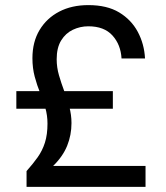

<svg xmlns="http://www.w3.org/2000/svg" viewBox="-20 -732 649 752"><path d="M84 0V-62Q109 -90 127.5 -116Q146 -142 156 -173.5Q166 -205 166 -248Q166 -280 157.5 -309.5Q149 -339 137 -368.5Q125 -398 116 -431.5Q107 -465 107 -504Q107 -568 135 -614.5Q163 -661 212 -686.5Q261 -712 326 -712Q399 -712 446.5 -683.5Q494 -655 519.5 -607.5Q545 -560 548 -503H456Q453 -557 420.5 -593Q388 -629 326 -629Q294 -629 265.5 -615.5Q237 -602 219.5 -573.5Q202 -545 202 -500Q202 -468 211 -437Q220 -406 231.5 -375.5Q243 -345 251.5 -313.5Q260 -282 260 -250Q260 -203 243 -161Q226 -119 188 -82H550V0ZM44 -306V-375H422V-306Z"/></svg>

Font: DMSans_18ptMedium
Style: Regular
Weight: 500
Designer: Colophon Foundry, Jonny Pinhorn
Foundry: Colophon Foundry
Version: Version 4.004;gftools[0.9.30]